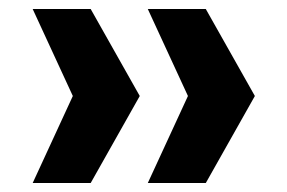

<svg xmlns="http://www.w3.org/2000/svg" viewBox="-20 -467 643 430"><path d="M550.8 -252 440.9 -57.1H311L400.9 -252L311 -446.8H440.9ZM293 -252 183.1 -57.1H53.2L143.1 -252L53.2 -446.8H183.1Z"/></svg>

Font: Perun
Style: Bold
Weight: 700
Foundry: Copyright (c) Stefan Peev, Context Ltd, 2016
Version: Version 1.0000